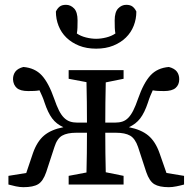

<svg xmlns="http://www.w3.org/2000/svg" viewBox="-20 -766 798 797"><path d="M265 0V-36L339 -50Q340 -86 340.5 -130.5Q341 -175 341 -215H297Q259 -215 238 -203Q217 -191 206 -156L172 -52Q159 -14 138.5 -1.5Q118 11 77 11Q63 11 46 7.5Q29 4 15 0V-36L89 -48L117 -131Q134 -179 163 -203.5Q192 -228 243 -238Q214 -251 196.5 -274.5Q179 -298 165 -340Q160 -356 154.5 -368Q149 -380 144 -391Q133 -389 122 -388.5Q111 -388 97 -388Q64 -388 49.5 -401Q35 -414 34 -437Q34 -456 44 -469Q54 -482 77 -488Q125 -484 153.5 -453Q182 -422 205 -356Q215 -327 224.5 -308Q234 -289 245.5 -277.5Q257 -266 270.5 -261.5Q284 -257 301 -257H341Q341 -298 340.5 -343Q340 -388 339 -425L265 -439V-475H493V-439L419 -424Q418 -386 417.5 -340Q417 -294 417 -257H457Q475 -257 488.5 -261.5Q502 -266 513 -277.5Q524 -289 533.5 -308Q543 -327 553 -356Q576 -422 604.5 -453Q633 -484 681 -488Q704 -482 714 -469Q724 -456 724 -437Q724 -414 709 -401Q694 -388 661 -388Q647 -388 636 -388.5Q625 -389 614 -391Q609 -380 604 -368Q599 -356 594 -340Q580 -298 562 -274.5Q544 -251 515 -238Q566 -228 595.5 -203.5Q625 -179 642 -131L671 -48L744 -36V0Q730 4 712.5 7.5Q695 11 681 11Q641 11 620.5 -1.5Q600 -14 587 -52L553 -156Q541 -191 520 -203Q499 -215 461 -215H417Q417 -175 417.5 -131Q418 -87 419 -51L493 -36V0ZM379 -564Q339 -564 308 -576.5Q277 -589 255.5 -610Q234 -631 223 -659Q212 -687 212 -718Q218 -731 227.5 -738.5Q237 -746 254 -746Q273 -746 287.5 -731Q302 -716 302 -681Q302 -663 301.5 -650.5Q301 -638 299 -627Q315 -616 337 -610.5Q359 -605 379 -605Q399 -605 421 -610.5Q443 -616 459 -627Q457 -638 456.5 -650.5Q456 -663 456 -681Q456 -716 470.5 -731Q485 -746 504 -746Q521 -746 530.5 -738.5Q540 -731 546 -718Q546 -687 535 -659Q524 -631 502.5 -610Q481 -589 450 -576.5Q419 -564 379 -564Z"/></svg>

Font: Source Serif Pro
Style: Regular
Weight: 400
Designer: Frank Grießhammer
Foundry: Adobe Systems Incorporated
Version: Version 2.000;PS 1.000;hotconv 16.6.51;makeotf.lib2.5.65220